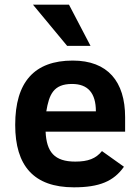

<svg xmlns="http://www.w3.org/2000/svg" viewBox="-20 -786 598 821"><path d="M291 -527C127 -527 45 -435.3 45 -252C45 -77.5 124 15 296 15C405 15 466.2 -10.8 510 -73L416 -140C390.1 -107.9 356.7 -95 302 -95C213.1 -95 178.9 -135.6 175 -223H515V-285C515 -437.4 440.6 -527 291 -527ZM390 -310H178C190 -382.1 208.9 -427 288 -427C356 -427 390 -388 390 -310ZM267 -590H367L275 -766H121Z"/></svg>

Font: Fog Sans
Style: Bold
Weight: 700
Foundry: Intel Corporation
Version: Version 1.00